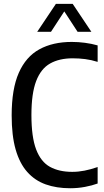

<svg xmlns="http://www.w3.org/2000/svg" viewBox="-20 -967 539 996"><path d="M344 9.5Q273 9.5 217 -10.5Q161 -30.5 121.5 -74.8Q82 -119 61.2 -191.2Q40.5 -263.5 40.5 -368.5Q40.5 -505.5 77.5 -589.2Q114.5 -673 184.2 -711.2Q254 -749.5 352.5 -749.5Q386 -749.5 420.5 -745Q455 -740.5 486.5 -731.5V-646Q453 -656.5 421.5 -660.5Q390 -664.5 357 -664.5Q287.5 -664.5 239.8 -637.5Q192 -610.5 167.5 -546.2Q143 -482 143 -370.5Q143 -256 167.5 -191.8Q192 -127.5 239.2 -101.5Q286.5 -75.5 354.5 -75.5Q386.5 -75.5 418.5 -81.8Q450.5 -88 486.5 -100.5V-15Q458 -4.5 420.8 2.5Q383.5 9.5 344 9.5ZM173 -802 270 -947H357L454 -802H382.5L306.5 -918.5H320.5L244.5 -802Z"/></svg>

Font: Encode Sans SC Condensed Medium
Style: Regular
Weight: 500
Width: 3
Designer: Multiple Designers
Foundry: Impallari Type
Version: Version 3.002